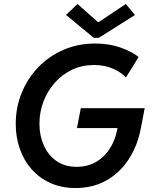

<svg xmlns="http://www.w3.org/2000/svg" viewBox="-20 -949 773 977"><path d="M364.7 7.8Q293.5 7.8 237.3 -17.3Q181.2 -42.5 141.6 -86.9Q102.1 -131.3 81.1 -190.7Q60.1 -250 60.1 -317.9Q60.1 -402.3 90.3 -476.6Q120.6 -550.8 175 -607.2Q229.5 -663.6 303.2 -695.6Q377 -727.5 463.4 -727.5Q535.6 -727.5 592.5 -707.3Q649.4 -687 685.5 -659.2L620.6 -554.2Q600.6 -578.6 557.6 -598.4Q514.6 -618.2 457.5 -618.2Q397.5 -618.2 346.9 -594.2Q296.4 -570.3 259.3 -528.6Q222.2 -486.8 201.4 -432.9Q180.7 -378.9 180.7 -319.3Q180.7 -259.8 202.6 -210Q224.6 -160.2 266.8 -130.1Q309.1 -100.1 370.6 -100.1Q429.2 -100.1 474.4 -128.4Q519.5 -156.7 547.4 -207.5Q575.2 -258.3 582 -326.2L633.8 -297.4H371.6L391.1 -398.4H716.3L697.3 -299.8Q680.7 -209 635.7 -139.6Q590.8 -70.3 522 -31.2Q453.1 7.8 364.7 7.8ZM457 -756.8 315.9 -873 374.5 -928.7 478 -836.9H482.9L620.1 -928.7L667 -873L483.4 -756.8Z"/></svg>

Font: Reddit Sans SemiBold
Style: Italic
Weight: 600
Italic angle: -11.25°
Designer: Stephen Hutchings
Version: Version 1.013